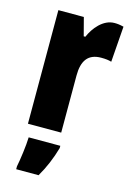

<svg xmlns="http://www.w3.org/2000/svg" viewBox="-120 -623 614 903"><g transform="rotate(15 187.5 -171.0)"><path d="M322 -563C267 -563 225 -510 206 -465H198L175 -553H51V0H213V-278C213 -350 240 -389 304 -389C325 -389 341 -387 354 -383L367 -557C347 -562 335 -563 322 -563ZM225 72V61H71C70 101 60 173 53 207V221H162C189 175 210 125 225 72Z"/></g></svg>

Font: Noto Sans Myanmar ExtraCondensed Black
Style: Regular
Weight: 900
Width: 2
Designer: Monotype Design Team
Foundry: Monotype Imaging Inc.
Version: Version 2.107